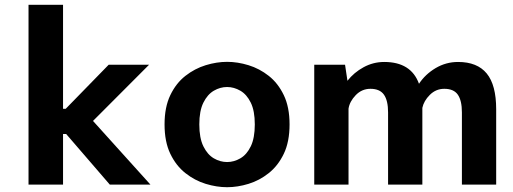

<svg xmlns="http://www.w3.org/2000/svg" viewBox="-20 -770 2140 801"><path d="M99 0V-750H243V-316H254L433.5 -500H602L368 -265.5L607.5 0H438L256 -211H243V0Z M927.5 11Q884 11 838.2 -3Q792.5 -17 753.5 -47.8Q714.5 -78.5 690.5 -128.5Q666.5 -178.5 666.5 -251Q666.5 -323 690.5 -373Q714.5 -423 753.5 -453.5Q792.5 -484 838.2 -498Q884 -512 927.5 -512Q971 -512 1016.8 -498Q1062.5 -484 1101.2 -453.5Q1140 -423 1164 -373Q1188 -323 1188 -251Q1188 -178.5 1164 -128.5Q1140 -78.5 1101.2 -47.8Q1062.5 -17 1016.8 -3Q971 11 927.5 11ZM927.5 -94Q956 -94 982.8 -109.5Q1009.5 -125 1026.2 -159.5Q1043 -194 1043 -251Q1043 -307.5 1026.2 -341.8Q1009.5 -376 982.8 -391.5Q956 -407 927.5 -407Q898.5 -407 872 -391.5Q845.5 -376 828.5 -341.8Q811.5 -307.5 811.5 -251Q811.5 -194 828.5 -159.5Q845.5 -125 872 -109.5Q898.5 -94 927.5 -94Z M1291 0V-500H1419.5L1429.5 -433Q1456.5 -467.5 1496.8 -489.5Q1537 -511.5 1583 -511.5Q1695 -511.5 1728 -420.5Q1754 -460 1797.2 -485.8Q1840.5 -511.5 1891 -511.5Q1971 -511.5 2010.5 -463.5Q2050 -415.5 2050 -314V0H1907V-301Q1907 -350.5 1890 -375Q1873 -399.5 1833.5 -399.5Q1798.5 -399.5 1773.2 -374.2Q1748 -349 1742 -320V0H1599V-301Q1599 -350.5 1581.8 -375Q1564.5 -399.5 1525.5 -399.5Q1489.5 -399.5 1464 -373Q1438.5 -346.5 1434 -316.5V0Z"/></svg>

Font: Trispace SemiBold
Style: Regular
Weight: 600
Designer: Tyler Finck
Foundry: Etcetera Type Company
Version: Version 1.210; ttfautohint (v1.8.3)